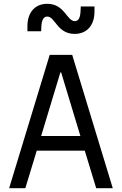

<svg xmlns="http://www.w3.org/2000/svg" viewBox="-20 -988 640 1008"><path d="M113 0 173 -197H425L485 0H572L359 -700H241L28 0ZM196 -274 297 -608H301L402 -274ZM124 -824H196L197 -845C198 -883 209 -901 228 -901C270 -901 280 -810 372 -810C436 -810 476 -855 476 -927V-954H404L403 -933C402 -895 392 -877 373 -877C330 -877 320 -968 228 -968C164 -968 124 -923 124 -851Z"/></svg>

Font: CommitMonoNiceRocks
Style: Regular
Weight: 400
Monospace: yes
Designer: Eigil Nikolajsen
Foundry: Eigil Nikolajsen
Version: Version 1.143